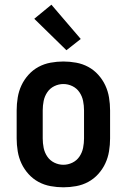

<svg xmlns="http://www.w3.org/2000/svg" viewBox="-20 -790 540 818"><path d="M250 8Q223 8 195.5 3Q168 -2 144 -15Q120 -28 101.5 -48.5Q83 -69 71.5 -93.5Q60 -118 55.5 -145.5Q51 -173 51 -200V-320Q51 -347 55.5 -374.5Q60 -402 71.5 -426.5Q83 -451 101.5 -471.5Q120 -492 144 -505Q168 -518 195.5 -523Q223 -528 250 -528Q277 -528 304.5 -523Q332 -518 356 -505Q380 -492 398.5 -471.5Q417 -451 428.5 -426.5Q440 -402 444.5 -374.5Q449 -347 449 -320V-200Q449 -173 444.5 -145.5Q440 -118 428.5 -93.5Q417 -69 398.5 -48.5Q380 -28 356 -15Q332 -2 304.5 3Q277 8 250 8ZM250 -88Q270 -88 288.5 -97Q307 -106 318.5 -123Q330 -140 334 -160Q338 -180 338 -200V-320Q338 -340 334 -360Q330 -380 318.5 -397Q307 -414 288.5 -423Q270 -432 250 -432Q230 -432 211.5 -423Q193 -414 181.5 -397Q170 -380 166 -360Q162 -340 162 -320V-200Q162 -180 166 -160Q170 -140 181.5 -123Q193 -106 211.5 -97Q230 -88 250 -88ZM263 -576 126 -710 199 -770 324 -624Z"/></svg>

Font: Moesevka
Style: Bold
Weight: 700
Monospace: yes
Designer: Belleve Invis
Foundry: Belleve Invis
Version: Version 32.5.0; ttfautohint (v1.8.4)